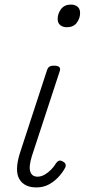

<svg xmlns="http://www.w3.org/2000/svg" viewBox="-20 -802 370 839"><path d="M139 17Q86 17 64.5 -19.5Q43 -56 67 -133L185 -494Q189 -506 195.5 -510.5Q202 -515 216 -515Q233 -515 239 -509Q245 -503 241 -491L119 -119Q105 -73 112.5 -51.5Q120 -30 144 -30Q160 -30 175.5 -39Q191 -48 204 -61.5Q217 -75 225 -89Q229 -95 236 -99Q243 -103 255 -96Q266 -90 267 -82Q268 -74 263 -66Q252 -46 234 -27Q216 -8 192.5 4.5Q169 17 139 17ZM272 -683Q255 -683 243.5 -692Q232 -701 232 -719Q232 -743 247 -762.5Q262 -782 290 -782Q307 -782 318.5 -773Q330 -764 330 -745Q330 -722 315.5 -702.5Q301 -683 272 -683Z"/></svg>

Font: Playwrite RO ExtraLight
Style: Regular
Weight: 250
Version: Version 1.002